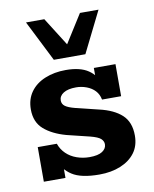

<svg xmlns="http://www.w3.org/2000/svg" viewBox="-74 -676 596 743"><g transform="rotate(-10 223.5 -304.5)"><path d="M257 10Q185 10 150 -13Q115 -36 103 -72L125 -80V0H40V-136H115Q123 -113 140 -96.5Q157 -80 181 -71.5Q205 -63 231 -63Q265 -63 281.5 -74Q298 -85 298 -102Q298 -114 288 -123.5Q278 -133 247 -141L157 -163Q103 -178 71 -206Q39 -234 39 -284Q39 -324 59.5 -352.5Q80 -381 116.5 -396Q153 -411 198 -411Q255 -411 286.5 -389.5Q318 -368 328 -334L307 -333V-400H392V-274H317Q313 -295 300 -309Q287 -323 267 -330.5Q247 -338 226 -338Q194 -338 176.5 -327Q159 -316 159 -298Q159 -284 170.5 -275.5Q182 -267 209 -260L299 -238Q356 -225 387 -196.5Q418 -168 418 -115Q418 -75 397.5 -47.5Q377 -20 340.5 -5Q304 10 257 10ZM160 -458 79 -619H151L221 -508L291 -619H364L284 -458Z"/></g></svg>

Font: Rokkitt SemiBold
Style: Bold
Weight: 700
Version: Version 3.103